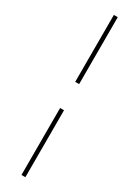

<svg xmlns="http://www.w3.org/2000/svg" viewBox="-221 -736 616 852"><g transform="rotate(30 87.5 -310.0)"><path d="M78 -377V-720H98V-377ZM78 100V-243H98V100Z"/></g></svg>

Font: DM Sans 9pt Thin
Style: Regular
Weight: 250
Version: Version 4.004;gftools[0.9.30]